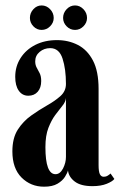

<svg xmlns="http://www.w3.org/2000/svg" viewBox="-20 -676 442 706"><path d="M142 10.5Q93 10.5 59.2 -23.2Q25.5 -57 25.5 -119.5Q25.5 -168 45.2 -199Q65 -230 94.5 -251Q124 -272 153.2 -288.5Q182.5 -305 202.5 -323Q222.5 -341 222.5 -367.5Q222.5 -422 210 -460.5Q197.5 -499 164.5 -499Q142 -499 125.8 -485.2Q109.5 -471.5 109.5 -450.5Q109.5 -437 115 -427.2Q120.5 -417.5 126 -406.5Q131.5 -395.5 131.5 -378Q131.5 -353.5 118.8 -338.8Q106 -324 84 -324Q62 -324 49 -342.5Q36 -361 36 -393.5Q36 -432 55.8 -462.8Q75.5 -493.5 110 -511Q144.5 -528.5 189.5 -528.5Q231.5 -528.5 266.2 -510.8Q301 -493 321.8 -453.5Q342.5 -414 342.5 -349V-69Q342.5 -45 347.2 -35.5Q352 -26 361.5 -26Q369.5 -26 376.2 -30.2Q383 -34.5 386.5 -38L400.5 -18Q394 -9 372.5 -0.2Q351 8.5 320 8.5Q277 8.5 254.8 -8.5Q232.5 -25.5 230 -49.5Q228 -40.5 219 -26Q210 -11.5 191.5 -0.5Q173 10.5 142 10.5ZM184 -35.5Q201 -35.5 211.8 -56.5Q222.5 -77.5 222.5 -99V-315.5Q221 -301 209.2 -286.8Q197.5 -272.5 183.2 -253.2Q169 -234 158 -205.8Q147 -177.5 147 -135Q147 -35.5 184 -35.5ZM256 -566Q238 -566 225 -579.2Q212 -592.5 212 -610Q212 -628.5 225 -642.2Q238 -656 256 -656Q273.5 -656 286.8 -642.2Q300 -628.5 300 -610Q300 -592.5 286.8 -579.2Q273.5 -566 256 -566ZM133 -566Q115.5 -566 102.8 -579.2Q90 -592.5 90 -610Q90 -628.5 102.8 -642.2Q115.5 -656 133 -656Q151 -656 164.2 -642.2Q177.5 -628.5 177.5 -610Q177.5 -592.5 164.2 -579.2Q151 -566 133 -566Z"/></svg>

Font: Imbue 50pt
Style: Bold
Weight: 700
Designer: Tyler Finck
Foundry: Etcetera Type Company
Version: Version 1.102; ttfautohint (v1.8.3)